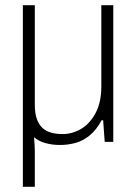

<svg xmlns="http://www.w3.org/2000/svg" viewBox="-20 -546 524 739"><path d="M68 173V-526H114V-143Q114 -111 121.5 -89Q129 -67 143 -54Q157 -41 176.5 -35.5Q196 -30 221 -30Q259 -30 293 -50.5Q327 -71 348.5 -112Q370 -153 370 -213V-526H416V0H383L377 -83H371Q351 -46 325.5 -25Q300 -4 271 4Q242 12 211 12Q180 12 154 4.5Q128 -3 111 -18Q112 -7 113 8Q114 23 114 33V173Z"/></svg>

Font: Archivo SemiCondensed Thin
Style: Regular
Weight: 250
Width: 4
Designer: Hector Gatti
Foundry: Omnibus-Type
Version: Version 2.001